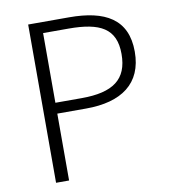

<svg xmlns="http://www.w3.org/2000/svg" viewBox="-82 -800 776 871"><g transform="rotate(-10 306.0 -364.5)"><path d="M106 0H166V-308H299C462 -308 561 -377 561 -524C561 -675 459 -729 295 -729H106ZM166 -358V-679H283C428 -679 500 -642 500 -524C500 -407 432 -358 287 -358Z"/></g></svg>

Font: Spoqa Han Sans Neo Light
Style: Regular
Weight: 300
Designer: [Spoqa Han Sans Neo] Dong-huui Kim  Younghwa Kang  Yujin Lee  [Noto Sans] Ryoko NISHIZUKA  (kana & ideographs); Paul D. 
Foundry: Spoqa (http://www.spoqa-han-sans.com)
Version: Version 1.000